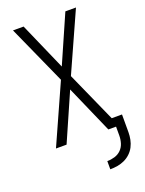

<svg xmlns="http://www.w3.org/2000/svg" viewBox="-174 -817 849 1123"><g transform="rotate(-20 250.0 -256.0)"><path d="M311 223V172Q335 172 358 165Q381 158 397.5 141.5Q414 125 421 102Q428 79 428 55V0H380L250 -296L120 0H54L219 -368L54 -735H120L250 -439L380 -735H446L281 -368L421 -55H485V55Q485 78 480.5 100.5Q476 123 465.5 143.5Q455 164 438 180Q421 196 400.5 205.5Q380 215 357 219Q334 223 311 223Z"/></g></svg>

Font: Iosevka Light
Style: Regular
Weight: 300
Monospace: yes
Designer: Belleve Invis
Foundry: Belleve Invis
Version: Version 32.5.0; ttfautohint (v1.8.4)